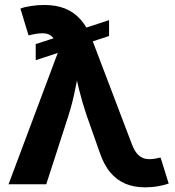

<svg xmlns="http://www.w3.org/2000/svg" viewBox="-20 -760 723 792"><path d="M127.3 -511.7V-578.1L429.9 -676.9V-611.5ZM15.3 0 220.8 -548.4 215.6 -566.6Q208.9 -594.6 196.3 -607.6Q183.7 -620.5 163.4 -622.4Q143.1 -624.2 112.6 -617.3L97.7 -614.1L64.2 -724.5Q80.4 -731.1 108 -735.3Q135.5 -739.5 163.2 -739.5Q211 -739.5 248.1 -724.9Q285.3 -710.3 313.2 -678.6Q341.1 -646.9 360.3 -595.7L524.4 -164Q535.3 -135.7 549.8 -121.6Q564.2 -107.5 582.9 -104.6Q601.7 -101.7 624.5 -106.5L642.3 -110.3L675.8 -3Q659.8 3.3 633.1 8Q606.4 12.8 578.1 12.8Q533.6 12.8 497.8 -2Q462.1 -16.8 435.2 -48.5Q408.4 -80.3 391 -131.9L337.6 -283.4Q319.2 -337.5 306.2 -390.5Q293.3 -443.4 279.7 -502.8H313.8Q300.4 -444.3 289.9 -390.7Q279.5 -337.1 262.5 -283.4L170.8 0Z"/></svg>

Font: Atlassian Sans
Style: Regular
Weight: 400
Designer: Rasmus Andersson
Foundry: Modifications by Atlassian Pty Ltd, manufactured by rsms
Version: Version 4.001;git-9221beed3